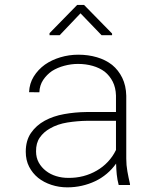

<svg xmlns="http://www.w3.org/2000/svg" viewBox="-20 -764 640 793"><path d="M470.2 0H517.1L516.6 -5.4Q510.7 -30.8 506.1 -56.4Q501.5 -82 501.5 -108.9V-368.7Q500.5 -410.6 484.9 -442.6Q469.2 -474.6 442.9 -496.1Q416 -517.1 380.1 -527.6Q344.2 -538.1 303.7 -538.1Q265.1 -538.1 229.2 -527.3Q193.4 -516.6 165.5 -497.1Q137.2 -476.6 119.4 -448Q101.6 -419.4 100.1 -383.3L142.6 -382.8Q143.6 -411.6 158.2 -433.6Q172.9 -455.6 194.8 -470.7Q217.3 -484.9 245.6 -492.4Q273.9 -500 302.2 -500Q334.5 -500 362.8 -491.9Q391.1 -483.9 412.6 -467.8Q433.1 -451.2 445.6 -426.8Q458 -402.3 459 -369.6V-301.3H336.4Q289.6 -300.8 244.9 -292.7Q200.2 -284.7 165 -265.6Q129.4 -246.1 107.9 -214.8Q86.4 -183.6 86.4 -137.2Q86.4 -102.5 100.3 -75.4Q114.3 -48.3 137.7 -29.3Q161.1 -10.7 192.4 -0.5Q223.6 9.8 257.8 9.8Q289.1 9.8 318.1 3.2Q347.2 -3.4 373 -15.6Q398.9 -27.8 420.9 -46.4Q442.9 -64.9 459.5 -88.4Q460 -65.4 462.2 -43.5Q464.4 -21.5 470.2 0ZM261.2 -29.3Q235.8 -29.3 211.9 -36.6Q188 -43.9 169.9 -58.1Q151.4 -72.3 140.1 -92.5Q128.9 -112.8 128.9 -138.7Q128.4 -172.9 144.3 -195.8Q160.2 -218.8 186.5 -233.4Q217.3 -251.5 258.5 -258.1Q299.8 -264.6 341.3 -265.1H459V-144.5Q445.8 -117.2 425.5 -95.7Q405.3 -74.2 379.9 -59.6Q354 -44.4 324 -36.6Q293.9 -28.8 261.2 -29.3ZM442.9 -625.5 327.1 -743.7H298.8L184.6 -627V-618.7H226.6L312.5 -709L399.4 -618.7H442.9Z"/></svg>

Font: Roboto Mono ExtraLight
Style: Regular
Weight: 250
Monospace: yes
Designer: Google
Version: Version 3.000